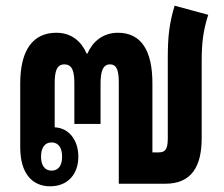

<svg xmlns="http://www.w3.org/2000/svg" viewBox="-20 -645 786 674"><path d="M156 9C219 9 255 -35 255 -95C255 -153 222 -196 172 -198V-353C172 -392 178 -419 206 -419C236 -419 241 -390 241 -351V-210H333V-351C333 -389 339 -419 366 -419C392 -419 397 -393 397 -354V0H560C652 0 688 -60 688 -160V-429C688 -494 693 -537 711 -593L593 -625C574 -562 569 -516 569 -441V-158C569 -118 558 -110 536 -110H515V-353C515 -467 476 -530 394 -530C340 -530 304 -497 287 -457H284C267 -497 233 -530 178 -530C94 -530 51 -467 51 -352V-128C51 -35 94 9 156 9ZM161 -46C137 -46 124 -65 124 -95C124 -126 137 -145 161 -145C186 -145 198 -125 198 -95C198 -65 186 -46 161 -46Z"/></svg>

Font: Noto Sans Thai Looped ExtraCondensed
Style: Bold
Weight: 700
Width: 2
Designer: Sasikarn Vongin, Ben Mitchell
Foundry: The Fontpad Ltd
Version: Version 1.001